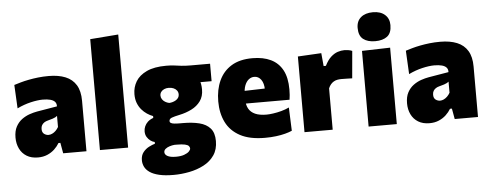

<svg xmlns="http://www.w3.org/2000/svg" viewBox="-57 -904 3231 1265"><g transform="rotate(-5 1558.0 -271.0)"><path d="M163.5 13Q119.5 13 89 -5.8Q58.5 -24.5 42.8 -57Q27 -89.5 27 -130Q27 -173.5 42.5 -202.2Q58 -231 82.2 -248.8Q106.5 -266.5 133.5 -275.8Q160.5 -285 183.5 -289L317 -311.5Q318 -330 308 -341.5Q298 -353 277.5 -358.5Q257 -364 227 -364Q210 -364 189.8 -361.2Q169.5 -358.5 147.2 -353.2Q125 -348 102.5 -340Q80 -332 57.5 -321L49.5 -476.5Q68.5 -482.5 93 -489.5Q117.5 -496.5 147 -502.2Q176.5 -508 210 -511.8Q243.5 -515.5 280 -515.5Q344.5 -515.5 390.5 -496.8Q436.5 -478 460.8 -438Q485 -398 485 -334Q485 -308.5 485 -273Q485 -237.5 485 -211.5V-177.5Q485 -137.5 485 -93.2Q485 -49 485 0H331L318.5 -70H306Q293 -48 273 -29.2Q253 -10.5 225.8 1.2Q198.5 13 163.5 13ZM246 -129Q258 -129 270.2 -134.8Q282.5 -140.5 293.2 -151Q304 -161.5 312 -175.5V-249Q307 -244.5 300.2 -240.8Q293.5 -237 281.2 -233Q269 -229 248 -223.5Q235.5 -220.5 225.2 -213.8Q215 -207 209 -196.8Q203 -186.5 203 -171.5Q203 -149 216.5 -139Q230 -129 246 -129Z M574 0Q574 -53 574 -102.5Q574 -152 574 -214.5V-493Q574 -553.5 574 -613.2Q574 -673 574 -733.5L760.5 -748Q760.5 -689.5 760.5 -626.5Q760.5 -563.5 760.5 -493V-214.5Q760.5 -152 760.5 -102.5Q760.5 -53 760.5 0Z M1044 205.5Q987 205.5 948.2 196.2Q909.5 187 886.5 171Q863.5 155 853.5 134.5Q843.5 114 843.5 91.5Q843.5 59 859.8 38.5Q876 18 898.2 6.5Q920.5 -5 938.5 -10V-21.5Q925 -24 911.2 -33.8Q897.5 -43.5 887.8 -59.2Q878 -75 878 -97Q878 -113.5 884.8 -129.5Q891.5 -145.5 905.5 -158.8Q919.5 -172 942.5 -180.5V-192.5Q922.5 -200 903.2 -212.8Q884 -225.5 868 -244.2Q852 -263 842.2 -288.2Q832.5 -313.5 832.5 -346.5Q832.5 -392.5 855.5 -430.8Q878.5 -469 928 -492.2Q977.5 -515.5 1057 -515.5Q1087.5 -515.5 1110 -512.5Q1132.5 -509.5 1157 -506.5Q1181.5 -503.5 1219 -503.5H1346.5V-388Q1301.5 -388 1261.5 -388Q1221.5 -388 1179.5 -388L1227.5 -459Q1253 -438 1266 -408Q1279 -378 1279 -339.5Q1279 -293.5 1256.5 -262.5Q1234 -231.5 1197.2 -213Q1160.5 -194.5 1117.5 -185.5Q1081.5 -178 1064.5 -171.5Q1047.5 -165 1047.5 -150.5Q1047.5 -142 1054.8 -137.5Q1062 -133 1077.2 -131.2Q1092.5 -129.5 1116.5 -129.5H1135.5Q1196 -129.5 1242.2 -118Q1288.5 -106.5 1314.5 -77Q1340.5 -47.5 1340.5 7Q1340.5 62.5 1314.2 100.8Q1288 139 1244 162Q1200 185 1147.8 195.2Q1095.5 205.5 1044 205.5ZM1069.5 87.5Q1102.5 87.5 1124.2 79.5Q1146 71.5 1156.5 60.8Q1167 50 1167 41.5Q1167 32 1160.2 24.5Q1153.5 17 1135 12.8Q1116.5 8.5 1080 8.5H1066Q1050 10 1033.5 15.2Q1017 20.5 1006.2 29.5Q995.5 38.5 995.5 51.5Q995.5 59 1000 65.5Q1004.5 72 1013.5 77Q1022.5 82 1036.5 84.8Q1050.5 87.5 1069.5 87.5ZM1056 -269.5Q1067.5 -270 1079.2 -273.5Q1091 -277 1101 -283.2Q1111 -289.5 1117 -298.8Q1123 -308 1123 -320Q1123 -335.5 1114.5 -346.5Q1106 -357.5 1092 -363.2Q1078 -369 1060.5 -369Q1044.5 -369 1031.2 -363.2Q1018 -357.5 1010.2 -347Q1002.5 -336.5 1002.5 -323Q1002.5 -309.5 1009.8 -298.5Q1017 -287.5 1029.2 -280Q1041.5 -272.5 1056 -269.5Z M1665 14.5Q1564 14.5 1500.8 -19.5Q1437.5 -53.5 1408 -113.2Q1378.5 -173 1378.5 -251Q1378.5 -328.5 1405.8 -388.2Q1433 -448 1488 -481.8Q1543 -515.5 1627 -515.5Q1698.5 -515.5 1748.8 -491.2Q1799 -467 1825.8 -417.2Q1852.5 -367.5 1852.5 -289.5Q1852.5 -269 1851.2 -253Q1850 -237 1847.5 -221.5L1689.5 -276.5Q1690.5 -282.5 1691 -289.2Q1691.5 -296 1691.5 -301.5Q1691.5 -343.5 1674 -367.8Q1656.5 -392 1629 -392Q1608.5 -392 1592.2 -379.2Q1576 -366.5 1566.2 -341.8Q1556.5 -317 1556.5 -280V-248.5Q1556.5 -212.5 1570.2 -187.8Q1584 -163 1613 -150Q1642 -137 1688.5 -137Q1706.5 -137 1732.8 -140.8Q1759 -144.5 1787 -152Q1815 -159.5 1838.5 -171L1844.5 -16.5Q1825 -8 1798.5 -1Q1772 6 1738.5 10.2Q1705 14.5 1665 14.5ZM1449.5 -221.5V-302.5L1740 -310.5L1847.5 -292.5V-221.5Z M1927 0Q1927 -53 1927 -102.5Q1927 -152 1927 -214.5V-264.5Q1927 -323 1927 -381.2Q1927 -439.5 1927 -500.5L2082.5 -509L2090.5 -423H2105.5Q2124.5 -461 2146.5 -480.8Q2168.5 -500.5 2191.2 -508Q2214 -515.5 2236 -515.5Q2245.5 -515.5 2260 -513.5Q2274.5 -511.5 2287 -506L2271 -326Q2250 -326.5 2233.2 -327Q2216.5 -327.5 2199 -327.5Q2185 -327.5 2172.2 -325Q2159.5 -322.5 2148.8 -316.2Q2138 -310 2129 -299.5Q2120 -289 2113.5 -273.5V-204Q2113.5 -149.5 2113.5 -101.2Q2113.5 -53 2113.5 0Z M2351 0Q2351 -53 2351 -102.5Q2351 -152 2351 -214.5V-264.5Q2351 -317 2351 -357Q2351 -397 2351 -431.2Q2351 -465.5 2351 -500.5L2537.5 -505.5Q2537.5 -470 2537.5 -435Q2537.5 -400 2537.5 -359Q2537.5 -318 2537.5 -264.5V-214.5Q2537.5 -152 2537.5 -102.5Q2537.5 -53 2537.5 0ZM2443.5 -556.5Q2394 -556.5 2364.8 -579Q2335.5 -601.5 2335.5 -653.5Q2335.5 -698.5 2364.8 -723.2Q2394 -748 2444.5 -748Q2495 -748 2523.8 -722.2Q2552.5 -696.5 2552.5 -653.5Q2552.5 -601.5 2523.5 -579Q2494.5 -556.5 2443.5 -556.5Z M2753 13Q2709 13 2678.5 -5.8Q2648 -24.5 2632.2 -57Q2616.5 -89.5 2616.5 -130Q2616.5 -173.5 2632 -202.2Q2647.5 -231 2671.8 -248.8Q2696 -266.5 2723 -275.8Q2750 -285 2773 -289L2906.5 -311.5Q2907.5 -330 2897.5 -341.5Q2887.5 -353 2867 -358.5Q2846.5 -364 2816.5 -364Q2799.5 -364 2779.2 -361.2Q2759 -358.5 2736.8 -353.2Q2714.5 -348 2692 -340Q2669.5 -332 2647 -321L2639 -476.5Q2658 -482.5 2682.5 -489.5Q2707 -496.5 2736.5 -502.2Q2766 -508 2799.5 -511.8Q2833 -515.5 2869.5 -515.5Q2934 -515.5 2980 -496.8Q3026 -478 3050.2 -438Q3074.5 -398 3074.5 -334Q3074.5 -308.5 3074.5 -273Q3074.5 -237.5 3074.5 -211.5V-177.5Q3074.5 -137.5 3074.5 -93.2Q3074.5 -49 3074.5 0H2920.5L2908 -70H2895.5Q2882.5 -48 2862.5 -29.2Q2842.5 -10.5 2815.2 1.2Q2788 13 2753 13ZM2835.5 -129Q2847.5 -129 2859.8 -134.8Q2872 -140.5 2882.8 -151Q2893.5 -161.5 2901.5 -175.5V-249Q2896.5 -244.5 2889.8 -240.8Q2883 -237 2870.8 -233Q2858.5 -229 2837.5 -223.5Q2825 -220.5 2814.8 -213.8Q2804.5 -207 2798.5 -196.8Q2792.5 -186.5 2792.5 -171.5Q2792.5 -149 2806 -139Q2819.5 -129 2835.5 -129Z"/></g></svg>

Font: Commissioner Thin ExtraBold
Style: Regular
Weight: 800
Version: Version 1.000